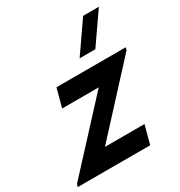

<svg xmlns="http://www.w3.org/2000/svg" viewBox="-277 -939 1000 1068"><g transform="rotate(-30 223.0 -405.0)"><path d="M379.3 -615 514.5 -810H413.5L278.3 -615ZM-88.5 0H376.5L408.1 -118H154.1L526.6 -523L531.2 -540H86.2L54.6 -422H289.6L-84 -17Z"/></g></svg>

Font: Manrope
Style: ExtraBoldItalic
Weight: 800
Italic angle: -15°
Designer: Mikhail Sharanda
Foundry: Mikhail Sharanda
Version: Version 4.502;hotconv 1.0.109;makeotfexe 2.5.65596